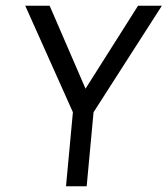

<svg xmlns="http://www.w3.org/2000/svg" viewBox="-20 -649 584 669"><path d="M210 0 234 -258 68 -629H153L278 -340L461 -629H544L306 -258L282 0Z"/></svg>

Font: Karla
Style: Italic
Weight: 400
Italic angle: -8°
Designer: Jonathan Pinhorn
Version: Version 2.004;gftools[0.9.33]